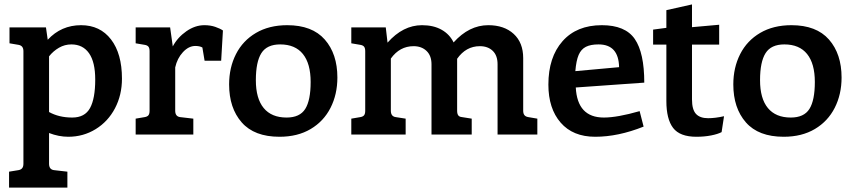

<svg xmlns="http://www.w3.org/2000/svg" viewBox="-20 -609 3858 869"><path d="M532 -253Q532 -179 500.5 -119Q469 -59 413 -24.5Q357 10 289 10Q246 10 202 -7V132Q202 158 224 161L285 168V240H21V168L64 161Q75 159 80.5 152Q86 145 86 132V-377Q86 -390 80.5 -397Q75 -404 64 -406L23 -413V-485H188L196 -429Q257 -495 347 -495Q433 -495 482.5 -430.5Q532 -366 532 -253ZM411 -249Q411 -328 383 -368Q355 -408 303 -408Q273 -408 247 -393Q221 -378 202 -354V-102Q247 -77 307 -77Q364 -77 387.5 -120Q411 -163 411 -249Z M989 -471 981 -334H906L896 -394Q884 -401 864 -401Q834 -401 808 -373Q782 -345 773 -304V-108Q773 -82 795 -79L855 -72V0H594V-72L635 -79Q647 -81 652 -87.5Q657 -94 657 -108V-377Q657 -391 652 -397.5Q647 -404 635 -406L594 -413V-485H750L762 -399Q784 -440 823.5 -467.5Q863 -495 905 -495Q932 -495 954 -487.5Q976 -480 989 -471Z M1017 -227Q1017 -303 1048 -364Q1079 -425 1138.5 -460Q1198 -495 1280 -495Q1393 -495 1450 -430Q1507 -365 1507 -258Q1507 -182 1476 -121Q1445 -60 1386 -25Q1327 10 1245 10Q1131 10 1074 -55Q1017 -120 1017 -227ZM1386 -238Q1386 -321 1351 -364.5Q1316 -408 1248 -408Q1188 -408 1163 -368.5Q1138 -329 1138 -246Q1138 -163 1173.5 -120Q1209 -77 1277 -77Q1337 -77 1361.5 -116Q1386 -155 1386 -238Z M2412 -72V0H2232V-318Q2232 -358 2210 -379Q2188 -400 2152 -400Q2089 -400 2049 -343V-322V-108Q2049 -94 2054 -87Q2059 -80 2071 -79L2115 -72V0H1933V-318Q1933 -357 1910.5 -378.5Q1888 -400 1852 -400Q1789 -400 1749 -344V-108Q1749 -82 1771 -79L1816 -72V0H1570V-72L1611 -79Q1623 -81 1628 -87.5Q1633 -94 1633 -108V-377Q1633 -391 1628 -397.5Q1623 -404 1611 -406L1570 -413V-485H1726L1734 -416Q1804 -495 1890 -495Q1942 -495 1978.5 -474.5Q2015 -454 2033 -417Q2103 -495 2190 -495Q2262 -495 2305 -455.5Q2348 -416 2348 -346V-108Q2348 -95 2353.5 -88Q2359 -81 2371 -79Z M2875 -106 2893 -36Q2778 10 2674 10Q2573 10 2517.5 -54Q2462 -118 2462 -226Q2462 -350 2526 -422.5Q2590 -495 2704 -495Q2810 -495 2853 -432.5Q2896 -370 2896 -235L2586 -213Q2593 -77 2713 -77Q2774 -77 2875 -106ZM2584 -287 2782 -305Q2780 -408 2689 -408Q2653 -408 2631.5 -397Q2610 -386 2599 -360.5Q2588 -335 2584 -287Z M3257 -83 3246 -11Q3229 -2 3198.5 4Q3168 10 3132 10Q3057 10 3026.5 -30Q2996 -70 2996 -152V-407H2936V-475L2996 -483V-563L3112 -589V-486L3235 -497V-407H3112V-159Q3112 -113 3130 -93.5Q3148 -74 3185 -74Q3217 -74 3257 -83Z M3299 -227Q3299 -303 3330 -364Q3361 -425 3420.5 -460Q3480 -495 3562 -495Q3675 -495 3732 -430Q3789 -365 3789 -258Q3789 -182 3758 -121Q3727 -60 3668 -25Q3609 10 3527 10Q3413 10 3356 -55Q3299 -120 3299 -227ZM3668 -238Q3668 -321 3633 -364.5Q3598 -408 3530 -408Q3470 -408 3445 -368.5Q3420 -329 3420 -246Q3420 -163 3455.5 -120Q3491 -77 3559 -77Q3619 -77 3643.5 -116Q3668 -155 3668 -238Z"/></svg>

Font: Enriqueta SemiBold
Style: Regular
Weight: 600
Designer: Viviana Monsalve, Gustavo Ibarra
Foundry: 72Puntos
Version: Version 2.000